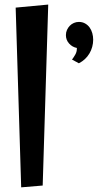

<svg xmlns="http://www.w3.org/2000/svg" viewBox="-20 -802 455 832"><path d="M189 -782.2 165 2 71.8 9.8 47.9 -769ZM292 -543.9Q300.3 -554.7 306.6 -566.2Q313 -577.6 313 -590.8V-594.2Q293 -598.1 279.3 -613.5Q265.6 -628.9 265.6 -649.9Q265.6 -662.1 270.3 -672.4Q274.9 -682.6 282.5 -690.4Q290 -698.2 300.3 -702.6Q310.5 -707 321.8 -707Q336.9 -707 348.6 -700.4Q360.4 -693.8 368.2 -683.1Q376 -672.4 379.9 -658.4Q383.8 -644.5 383.8 -629.9Q383.8 -614.3 379.6 -598.9Q375.5 -583.5 367.4 -570.1Q359.4 -556.6 347.9 -545.9Q336.4 -535.2 321.8 -527.8Z"/></svg>

Font: Original Surfer
Style: Regular
Weight: 400
Designer: Astigmatic (AOETI)
Foundry: Astigmatic (AOETI)
Version: Version 1.001